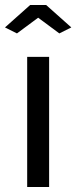

<svg xmlns="http://www.w3.org/2000/svg" viewBox="-38 -750 306 770"><path d="M-18 -640 30 -616 115 -679 200 -616 248 -640 147 -730H83ZM71 0H159V-522H71Z"/></svg>

Font: FIGSv2-sans-serif Medium
Style: Regular
Weight: 500
Designer: Matt McInerney, Pablo Impallari, Rodrigo Fuenzalida,Mirko Velimirovic
Foundry: Matt McInerney, Pablo Impallari, Rodrigo Fuenzalida
Version: Version 4.021;hotconv 1.0.109;makeotfexe 2.5.65596